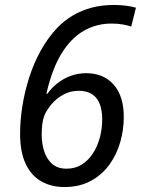

<svg xmlns="http://www.w3.org/2000/svg" viewBox="-20 -744 568 774"><path d="M239 10Q186 10 145.5 -13.5Q105 -37 83 -84.5Q61 -132 61 -205Q61 -257 70 -315Q79 -373 97.5 -431Q116 -489 144.5 -540.5Q173 -592 211 -632Q239 -661 273.5 -681.5Q308 -702 349 -713Q390 -724 439 -724Q465 -724 488 -721Q511 -718 528 -713L509 -637Q494 -642 474.5 -645.5Q455 -649 429 -649Q369 -649 318 -620Q267 -591 228.5 -529Q190 -467 167 -366H171Q189 -391 213 -409.5Q237 -428 266 -438.5Q295 -449 327 -449Q397 -449 438 -403Q479 -357 479 -272Q479 -222 465 -172Q451 -122 421.5 -81Q392 -40 346.5 -15Q301 10 239 10ZM248 -64Q283 -64 309.5 -80.5Q336 -97 354.5 -125.5Q373 -154 382.5 -189.5Q392 -225 392 -263Q392 -319 368.5 -348.5Q345 -378 297 -378Q263 -378 234.5 -362Q206 -346 187 -323Q168 -300 159 -279Q155 -268 152.5 -255Q150 -242 149 -228.5Q148 -215 148 -201Q148 -166 158 -134.5Q168 -103 190 -83.5Q212 -64 248 -64Z"/></svg>

Font: Noto Sans Display
Style: Italic
Weight: 400
Italic angle: -12°
Designer: Monotype Design Team
Foundry: Monotype Imaging Inc.
Version: Version 2.003